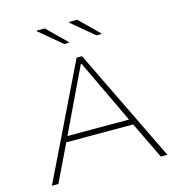

<svg xmlns="http://www.w3.org/2000/svg" viewBox="-128 -1014 1051 1126"><g transform="rotate(-15 398.0 -451.0)"><path d="M48 0 382 -688H415L749 0H709L601 -224H195L87 0ZM211 -258H585L401 -645H396ZM558 -784H529L394 -897V-902H443L558 -789ZM361 -784H333L198 -897V-902H246L361 -789Z"/></g></svg>

Font: Saira Expanded Thin
Style: Regular
Weight: 250
Width: 7
Designer: Hector Gatti with collaboration of the Omnibus-Type team
Foundry: Omnibus-Type
Version: Version 1.101